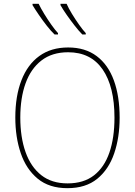

<svg xmlns="http://www.w3.org/2000/svg" viewBox="-20 -973 705 1003"><path d="M605 -358Q605 -255 576.5 -171.5Q548 -88 488 -39Q428 10 332 10Q237 10 177 -39.5Q117 -89 88.5 -172.5Q60 -256 60 -359Q60 -471 92 -553.5Q124 -636 185.5 -680.5Q247 -725 336 -725Q425 -725 485 -680Q545 -635 575 -552.5Q605 -470 605 -358ZM86 -359Q86 -256 113.5 -178.5Q141 -101 195.5 -58Q250 -15 333 -15Q417 -15 471 -57Q525 -99 551.5 -176Q578 -253 578 -358Q578 -521 516 -610.5Q454 -700 336 -700Q252 -700 196.5 -657Q141 -614 113.5 -537.5Q86 -461 86 -359ZM328 -953Q338 -930 356 -900.5Q374 -871 393.5 -843.5Q413 -816 428 -800V-793H410Q392 -811 370.5 -838.5Q349 -866 329 -894.5Q309 -923 296 -946V-953ZM182 -953Q193 -930 211 -900.5Q229 -871 248.5 -843.5Q268 -816 283 -800V-793H265Q246 -811 224.5 -838.5Q203 -866 183.5 -894.5Q164 -923 150 -946V-953Z"/></svg>

Font: Noto Sans SemiCondensed Thin
Style: Regular
Weight: 100
Width: 4
Designer: Monotype Design Team
Foundry: Monotype Imaging Inc.
Version: Version 2.013; ttfautohint (v1.8.4.7-5d5b)